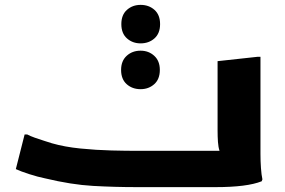

<svg xmlns="http://www.w3.org/2000/svg" viewBox="-20 -768 1168 788"><path d="M81 -216H92Q103 -210 122.5 -203Q142 -196 161.5 -190Q181 -184 193 -180Q245 -165 310 -158.5Q375 -152 436.5 -150.5Q498 -149 541 -149H881Q876 -164 874.5 -185.5Q873 -207 873 -233V-517L1038 -535H1049V-186Q1049 -166 1049 -136.5Q1049 -107 1051 -78.5Q1053 -50 1057 -32L1054 -24Q994 0 865 0H541Q451 0 362 -5Q273 -10 165 -36Q135 -42 99.5 -53.5Q64 -65 45 -74ZM557 -590Q524 -590 501 -610.5Q478 -631 478 -669Q478 -707 501 -727.5Q524 -748 557 -748Q591 -748 614 -727.5Q637 -707 637 -669Q637 -631 614 -610.5Q591 -590 557 -590ZM557 -402Q523 -402 500 -422.5Q477 -443 477 -481Q477 -518 500 -539Q523 -560 557 -560Q590 -560 613 -539Q636 -518 636 -481Q636 -443 613 -422.5Q590 -402 557 -402Z"/></svg>

Font: Kufam
Style: Bold Italic
Weight: 700
Italic angle: -11°
Designer: Artur Schmal
Foundry: Original Type
Version: Version 1.301; ttfautohint (v1.8.3)